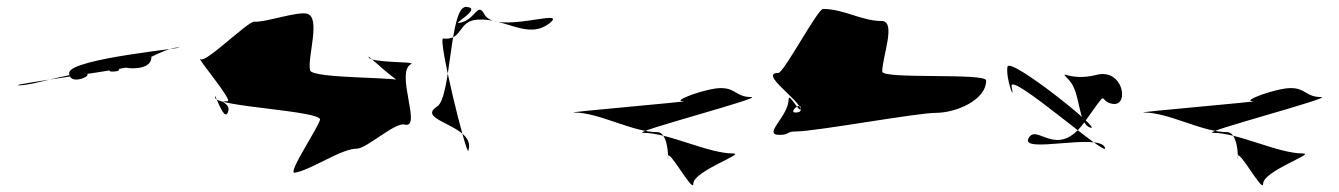

<svg xmlns="http://www.w3.org/2000/svg" viewBox="-20 -646 3892 558"><path d="M353 -454C415 -454 -13 -398 35 -398C79 -398 169 -432 225 -432C262 -432 181 -392 181 -434C181 -476 535 -508 499 -508C454 -508 373 -449 340 -449C313 -449 341 -438 305 -438C265 -438 420 -520 420 -480C420 -428 301 -454 353 -454Z M641 -317C629 -294 601 -388 605 -362C607 -336 915 -324 910 -298C906 -277 815 -142 836 -144C883 -151 971 -214 1017 -214C1044 -213 1129 -292 1156 -284C1208 -270 1127 -436 1175 -460C1191 -468 1057 -462 1051 -480C1045 -492 1137 -400 1149 -408C1171 -424 886 -415 881 -442C873 -480 913 -594 873 -606C845 -614 749 -580 719 -583C700 -584 578 -462 563 -474C547 -484 659 -352 641 -352C607 -350 657 -348 641 -317Z M1268 -534C1327 -528 1309 -586 1369 -589C1451 -594 1515 -528 1579 -580C1631 -624 1421 -544 1388 -604C1369 -640 1363 -595 1325 -582C1273 -566 1389 -622 1335 -626C1286 -628 1292 -364 1251 -337C1183 -294 1366 -283 1341 -208C1336 -192 1251 -536 1268 -534Z M1965 -352C2003 -352 1610 -319 1649 -319C1721 -319 1818 -262 1890 -262C1929 -262 1921 -152 1921 -190C1921 -220 1995 -82 1995 -112C1995 -149 2148 -200 2111 -200C2037 -200 1924 -260 1849 -260C1808 -260 2205 -364 2163 -364C2119 -364 2119 -390 2075 -390C2033 -390 1930 -352 1965 -352Z M2307 -332C2307 -310 2272 -380 2272 -358C2272 -308 2195 -254 2245 -254C2276 -254 2264 -264 2294 -264C2350 -264 2644 -318 2700 -318C2758 -318 2846 -355 2846 -412C2846 -435 2544 -415 2544 -438C2544 -481 2586 -585 2542 -585C2484 -585 2432 -620 2372 -620C2356 -620 2258 -434 2242 -434C2172 -434 2362 -319 2291 -319C2272 -319 2307 -352 2307 -332Z M3087 -413C3122 -376 3111 -287 3149 -275C3189 -263 2914 -483 2908 -452C2902 -420 2931 -343 2920 -394C2909 -445 3210 -176 3191 -218C3171 -260 2945 -198 2969 -244C2993 -290 3051 -180 3131 -290C3210 -399 3167 -350 3215 -344C3263 -338 3244 -450 3165 -428C3085 -408 3053 -450 3087 -413Z M3621 -352C3659 -352 3266 -319 3305 -319C3377 -319 3474 -262 3546 -262C3585 -262 3577 -152 3577 -190C3577 -220 3651 -82 3651 -112C3651 -149 3804 -200 3767 -200C3693 -200 3580 -260 3505 -260C3464 -260 3861 -364 3819 -364C3775 -364 3775 -390 3731 -390C3689 -390 3586 -352 3621 -352Z"/></svg>

Font: CiSf CamouflageKit II
Style: Regular
Weight: 400
Version: Version 1